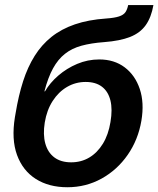

<svg xmlns="http://www.w3.org/2000/svg" viewBox="-20 -748 643 779"><path d="M253.4 11.7Q178.2 11.7 125.2 -22Q72.3 -55.7 49.1 -119.1Q25.9 -182.6 40.5 -272.5L43.5 -289.6Q55.2 -360.4 73.7 -418.2Q92.3 -476.1 120.6 -521.2Q148.9 -566.4 189 -598.4Q229 -630.4 283.9 -649.2Q338.9 -668 410.6 -672.9Q444.8 -675.3 463.1 -681.4Q481.4 -687.5 489 -698.7Q496.6 -710 500 -727.5H602.5Q593.8 -677.7 571.3 -646Q548.8 -614.3 507.8 -598.1Q466.8 -582 402.3 -577.1Q349.6 -573.2 310.5 -562.5Q271.5 -551.8 243.4 -529.5Q215.3 -507.3 195.1 -470.5Q174.8 -433.6 160.2 -377.4H162.6Q182.6 -412.1 216.6 -441.4Q250.5 -470.7 293.2 -488.8Q335.9 -506.8 382.8 -506.8Q443.4 -506.8 485.8 -474.9Q528.3 -442.9 547.1 -387Q565.9 -331.1 553.7 -258.3Q540.5 -180.7 498 -119.6Q455.6 -58.6 392.1 -23.4Q328.6 11.7 253.4 11.7ZM268.6 -89.4Q309.6 -89.4 342.3 -108.9Q375 -128.4 397.5 -165Q419.9 -201.7 428.2 -252.9Q437 -304.2 428 -340.6Q418.9 -377 393.6 -396.2Q368.2 -415.5 327.6 -415.5Q286.6 -415.5 252 -395.3Q217.3 -375 193.6 -338.1Q169.9 -301.3 161.6 -251Q153.8 -202.1 163.8 -165.8Q173.8 -129.4 200.4 -109.4Q227.1 -89.4 268.6 -89.4Z"/></svg>

Font: Inter 18pt SemiBold
Style: Italic
Weight: 600
Italic angle: -9.3988°
Designer: Rasmus Andersson
Foundry: rsms
Version: Version 4.001;git-66647c0bb